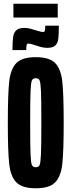

<svg xmlns="http://www.w3.org/2000/svg" viewBox="-20 -1003 384 1031"><path d="M22 -344Q22 -498 29.5 -565.5Q37 -633 68 -664.5Q99 -696 172 -696Q245 -696 276 -664.5Q307 -633 314.5 -565.5Q322 -498 322 -344Q322 -190 314.5 -122.5Q307 -55 276 -23.5Q245 8 172 8Q99 8 68 -23.5Q37 -55 29.5 -122.5Q22 -190 22 -344ZM202 -344Q202 -467 200 -513.5Q198 -560 192.5 -571.5Q187 -583 172 -583Q157 -583 151.5 -571.5Q146 -560 144 -513.5Q142 -467 142 -344Q142 -221 144 -174.5Q146 -128 151.5 -116.5Q157 -105 172 -105Q187 -105 192.5 -116.5Q198 -128 200 -174.5Q202 -221 202 -344ZM110 -853Q126 -853 139 -850Q152 -847 170 -841Q202 -831 211 -831Q219 -831 221 -838.5Q223 -846 223 -865H296Q296 -817 293 -794Q290 -771 276.5 -758.5Q263 -746 234 -746Q209 -746 176 -758Q170 -760 155 -764.5Q140 -769 133 -769Q125 -769 123 -761.5Q121 -754 121 -734H47Q47 -781 50.5 -804.5Q54 -828 67.5 -840.5Q81 -853 110 -853ZM52 -909V-983H290V-909Z"/></svg>

Font: Saira Ultra Condensed ExtraBold
Style: Regular
Weight: 800
Width: 1
Designer: Hector Gatti with collaboration of the Omnibus-Type team
Foundry: Omnibus-Type
Version: Version 1.001; ttfautohint (v1.8)